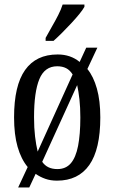

<svg xmlns="http://www.w3.org/2000/svg" viewBox="-20 -786 504 846"><path d="M181 -619Q195 -645 209.5 -670Q224 -695 236.5 -719.5Q249 -744 256 -766H352V-756Q345 -743 329.5 -724Q314 -705 294.5 -684Q275 -663 254.5 -642.5Q234 -622 216 -606H181ZM102 -50Q73 -85 57.5 -139Q42 -193 42 -269Q42 -409 90.5 -477.5Q139 -546 234 -546Q291 -546 331 -513L360 -576H409L365 -482Q392 -449 407 -395.5Q422 -342 422 -269Q422 -128 373.5 -59Q325 10 231 10Q203 10 180 2Q157 -6 137 -20L109 40H60ZM233 -41Q270 -41 292 -66.5Q314 -92 324 -143Q334 -194 334 -268Q334 -313 330 -348.5Q326 -384 320 -411L166 -73Q177 -57 193.5 -49Q210 -41 233 -41ZM300 -458Q288 -477 271.5 -485.5Q255 -494 232 -494Q177 -494 153.5 -437.5Q130 -381 130 -269Q130 -222 134.5 -184.5Q139 -147 146 -118Z"/></svg>

Font: Noto Serif ExtraCondensed
Style: Regular
Weight: 400
Width: 2
Designer: Monotype Design Team
Foundry: Monotype Imaging Inc.
Version: Version 2.013